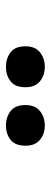

<svg xmlns="http://www.w3.org/2000/svg" viewBox="218 -1010 171 647"><g transform="rotate(-90 303.5 -686.5)"><path d="M136 -686Q136 -721 156 -736.5Q176 -752 203.9 -752Q231.8 -752 252.4 -736.6Q273 -721.2 273 -686.4Q273 -653 252.4 -637Q231.8 -621 203.9 -621Q176 -621 156 -637.2Q136 -653.5 136 -686ZM333 -686Q333 -721 353.1 -736.5Q373.3 -752 401.6 -752Q430 -752 450.5 -736.6Q471 -721.2 471 -686.4Q471 -653 450.4 -637Q429.9 -621 402 -621Q373.5 -621 353.3 -637.2Q333 -653.5 333 -686Z"/></g></svg>

Font: Noto Sans Armenian
Style: Regular
Weight: 400
Designer: Monotype Design Team
Foundry: Monotype Imaging Inc.
Version: Version 2.007